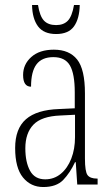

<svg xmlns="http://www.w3.org/2000/svg" viewBox="-20 -743 451 773"><path d="M154 10Q104 10 72.5 -28.5Q41 -67 41 -147Q41 -225 84.5 -263Q128 -301 218 -304L281 -307V-371Q281 -446 261.5 -479.5Q242 -513 195 -513Q149 -513 127 -484Q105 -455 105 -394Q73 -394 73 -441Q73 -484 106 -513.5Q139 -543 197 -543Q259 -543 290.5 -503.5Q322 -464 322 -367V-105Q322 -52 332.5 -38Q343 -24 371 -24H373V0H291L285 -90H282Q262 -47 234.5 -18.5Q207 10 154 10ZM162 -21Q198 -21 225 -43.5Q252 -66 267 -104.5Q282 -143 282 -191V-281L223 -278Q147 -275 114.5 -241Q82 -207 82 -146Q82 -90 101 -55.5Q120 -21 162 -21ZM206 -606Q156 -606 133 -637Q110 -668 109 -723H133Q140 -678 157 -660Q174 -642 206 -642Q236 -642 253 -659.5Q270 -677 278 -723H301Q300 -668 278 -637Q256 -606 206 -606Z"/></svg>

Font: Noto Serif Tamil ExtraCondensed ExtraLight
Style: Italic
Weight: 200
Width: 2
Italic angle: -12°
Designer: Indian Type Foundry, Tom Grace, and the Monotype Design Team
Foundry: Monotype Imaging Inc.
Version: Version 2.003; ttfautohint (v1.8.4.7-5d5b)